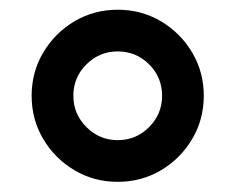

<svg xmlns="http://www.w3.org/2000/svg" viewBox="-20 -551 479 391"><path d="M219.7 -531.2Q268.1 -531.2 307.9 -507.6Q347.7 -483.9 371.3 -444.1Q395 -404.3 395 -356Q395 -307.6 371.3 -267.8Q347.7 -228 307.9 -204.3Q268.1 -180.7 219.7 -180.7Q171.4 -180.7 131.6 -204.3Q91.8 -228 68.1 -267.8Q44.4 -307.6 44.4 -356Q44.4 -404.3 68.1 -444.1Q91.8 -483.9 131.6 -507.6Q171.4 -531.2 219.7 -531.2ZM219.7 -446.3Q182.6 -446.3 156 -419.9Q129.4 -393.6 129.4 -356Q129.4 -318.8 156 -292.2Q182.6 -265.6 219.7 -265.6Q257.3 -265.6 283.7 -292.2Q310.1 -318.8 310.1 -356Q310.1 -393.6 283.7 -419.9Q257.3 -446.3 219.7 -446.3Z"/></svg>

Font: Annapurna SIL
Style: Bold
Weight: 700
Designer: Peter Martin, Annie Olsen
Foundry: SIL International
Version: Version 2.000